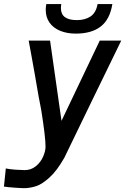

<svg xmlns="http://www.w3.org/2000/svg" viewBox="-29 -756 649 974"><path d="M96 107Q128.5 107 152.8 87.2Q177 67.5 189.5 39.2Q202 11 202 -12.5Q202 -61 180 -199Q169.5 -247.5 149 -370.5Q140.5 -418.5 132.2 -464.5Q124 -510.5 116.5 -550H225L283 -143L477 -550H586Q533 -441.5 438.2 -246.5Q343.5 -51.5 297.5 44Q259.5 111 221.8 144.8Q184 178.5 156 187.8Q128 197 100.5 198.5Q85.5 199 47 196.2Q8.5 193.5 -9 190.5L0.5 98.5Q18 102.5 49.2 104.8Q80.5 107 96 107ZM203 -706.5Q203 -720.5 206 -735.5H282Q280 -725.5 280 -714.5Q280 -654 361 -654Q402.5 -654 430.2 -672.5Q458 -691 466 -735.5H541Q528.5 -657.5 482 -621.5Q435.5 -585.5 355.5 -585.5Q310.5 -585.5 276 -599.8Q241.5 -614 222.2 -641.2Q203 -668.5 203 -706.5Z"/></svg>

Font: JuliaMono Medium
Style: Italic
Weight: 500
Italic angle: -9°
Monospace: yes
Designer: cormullion
Foundry: corm
Version: Version 0.054; ttfautohint (v1.8.4)